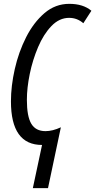

<svg xmlns="http://www.w3.org/2000/svg" viewBox="-20 -745 496 1000"><path d="M230 235 297 -82Q254 -62 217 -62Q166 -62 143 -100.5Q120 -139 120 -225Q120 -287 135 -360Q150 -433 178.5 -500Q207 -567 248 -609.5Q289 -652 340 -652Q382 -652 414 -624L456 -689Q413 -725 341 -725Q268 -725 211.5 -676.5Q155 -628 116 -551Q77 -474 57 -385.5Q37 -297 37 -217Q37 10 199 10L151 235Z"/></svg>

Font: Noto Sans Display Condensed
Style: Italic
Weight: 400
Width: 3
Designer: Monotype Design team
Foundry: Monotype Imaging Inc.
Version: 1.000